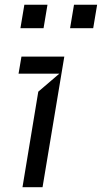

<svg xmlns="http://www.w3.org/2000/svg" viewBox="-20 -782 426 802"><path d="M161.9 -664.1 178.3 -762.1H81.7L65.3 -664.1ZM369.3 -664.1 385.7 -762.1H289.1L272.7 -664.1ZM157.7 0 248.6 -545.5H69.6L57.5 -474.4H228L139.9 -399.1L73.9 0Z"/></svg>

Font: Riot Sans 2.0
Style: Italic
Weight: 400
Italic angle: -9.39999°
Designer: Rasmus Andersson
Foundry: rsms
Version: Version 3.006;hotconv 1.0.109;makeotfexe 2.5.65596